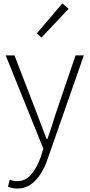

<svg xmlns="http://www.w3.org/2000/svg" viewBox="-20 -851 519 1113"><path d="M80 242Q65 242 51 239Q37 236 26 231L37 190Q45 194 56.5 196.5Q68 199 80 199Q130 199 163 158Q196 117 217 57L231 10L13 -530H64L193 -195Q206 -161 221 -121.5Q236 -82 250 -46H255Q268 -81 280.5 -121Q293 -161 304 -195L418 -530H466L257 68Q243 112 219 151.5Q195 191 161 216.5Q127 242 80 242ZM220 -633 194 -658 341 -831 378 -800Z"/></svg>

Font: Noto Sans HK Thin ExtraLight
Style: Regular
Weight: 250
Version: Version 2.004-H2;hotconv 1.0.118;makeotfexe 2.5.65603